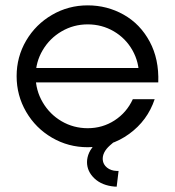

<svg xmlns="http://www.w3.org/2000/svg" viewBox="-20 -541 653 716"><path d="M42 -257Q42 -329 77.5 -389.5Q113 -450 174 -485.5Q235 -521 307 -521Q379.5 -521 441 -486.4Q502.6 -451.8 538 -386.2Q573.4 -320.6 570.2 -233.7H72.9V-287.3H530.3L498.3 -256.3Q499.1 -308.9 473.9 -353.6Q448.6 -398.3 404.4 -424.2Q360.1 -450.1 307 -450.1Q254.5 -450.1 210 -424.2Q165.4 -398.3 139.2 -353.9Q112.9 -309.5 112.9 -257Q112.9 -204.3 139.2 -159.5Q165.4 -114.7 209.8 -88.8Q254.3 -62.9 307 -62.9Q362.5 -62.9 407.4 -92.1Q452.3 -121.2 475.3 -171.1H556.8Q530.1 -91.3 461.8 -41.7Q393.5 8 307 8Q235 8 174 -27.5Q113 -63 77.5 -124Q42 -185 42 -257ZM403 -10 389.7 1.5Q361 27.3 363.2 55.1Q364.7 72.3 379 84Q393.4 95.7 415.1 96.4H422.2L415.1 155.1L407 154.8Q360.4 150.8 332.4 124.6Q304.5 98.3 304.5 63.5Q304.5 45.9 312.6 27.9Q320.7 10 339.7 -7.7L372.9 -39.6Z"/></svg>

Font: Lineal Thin
Style: Regular
Weight: 200
Designer: Created by Frank Adebiaye with contributions from Anton Moglia & Ariel Martín Pérez
Created by Frank ADEBIAYE with FontF
Foundry: Velvetyne Type Foundry
Version: Version 2.000;Glyphs 3.2 (3227)